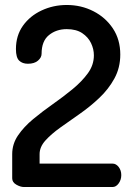

<svg xmlns="http://www.w3.org/2000/svg" viewBox="-20 -751 534 771"><path d="M76 0Q62 0 45.5 -9.5Q29 -19 29 -35V-132Q29 -173 52.5 -207.5Q76 -242 113.5 -273Q151 -304 193 -333.5Q235 -363 272 -393.5Q309 -424 333 -457Q357 -490 357 -529Q357 -554 345.5 -578Q334 -602 310 -618Q286 -634 248 -634Q206 -634 176.5 -610Q147 -586 147 -535Q147 -520 132.5 -507.5Q118 -495 92 -495Q70 -495 57 -507.5Q44 -520 44 -554Q44 -608 72 -647.5Q100 -687 147 -709Q194 -731 248 -731Q306 -731 355 -706Q404 -681 433.5 -636.5Q463 -592 463 -532Q463 -479 439.5 -436Q416 -393 379 -358Q342 -323 300.5 -294Q259 -265 222.5 -239Q186 -213 162.5 -187Q139 -161 139 -132V-94H432Q446 -94 456.5 -80.5Q467 -67 467 -48Q467 -29 456.5 -14.5Q446 0 432 0Z"/></svg>

Font: Dosis SemiBold
Style: Regular
Weight: 600
Designer: EdgarTolentino, PabloImpallari, IginoMarini
Foundry: EdgarTolentino, PabloImpallari, IginoMarini
Version: Version 3.001; ttfautohint (v1.8.2)